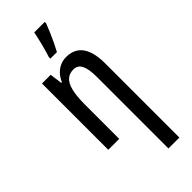

<svg xmlns="http://www.w3.org/2000/svg" viewBox="-320 -821 1104 1104"><g transform="rotate(-45 231.5 -269.0)"><path d="M269 -548.8Q312.5 -548.8 342 -528.6Q371.6 -508.3 386.7 -467.3Q401.9 -426.3 401.9 -364.3V239.3H313V-343.8Q313 -406.7 297.6 -437.7Q282.2 -468.8 248 -468.8Q214.8 -468.8 193.6 -449.5Q172.4 -430.2 162.1 -387.9Q151.9 -345.7 151.9 -277.8V0H63V-539.1H133.8L144 -463.4H149.4Q160.6 -489.7 178.2 -508.8Q195.8 -527.8 218.8 -538.3Q241.7 -548.8 269 -548.8ZM198.2 -606V-618.2Q202.1 -629.9 208.5 -651.6Q214.8 -673.3 221.2 -698.5Q227.5 -723.6 232.4 -745.6Q237.3 -767.6 239.3 -778.3H324.7V-767.1Q315.4 -743.2 303.5 -714.8Q291.5 -686.5 278.1 -658.4Q264.6 -630.4 251.5 -606Z"/></g></svg>

Font: Open Sans Condensed Medium
Style: Regular
Weight: 500
Width: 3
Designer: Monotype Design Team
Foundry: Monotype Imaging Inc.
Version: Version 3.000